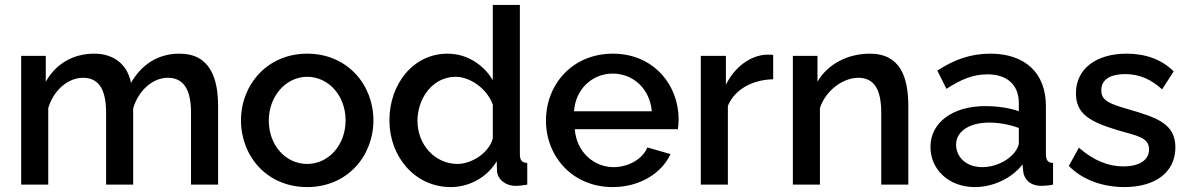

<svg xmlns="http://www.w3.org/2000/svg" viewBox="-20 -750 4827 780"><path d="M866 0V-319C866 -433 833 -532 709 -532C624 -532 556 -490 512 -413C500 -481 449 -532 363 -532C277 -532 207 -491 166 -418V-523H66V0H176V-311C198 -384 256 -434 318 -434C378 -434 411 -391 411 -293V0H521V-310C543 -383 600 -434 662 -434C723 -434 756 -390 756 -293V0Z M959 -261C959 -116 1064 10 1228 10C1391 10 1497 -116 1497 -261C1497 -406 1391 -532 1228 -532C1066 -532 959 -406 959 -261ZM1228 -84C1141 -84 1072 -159 1072 -260C1072 -360 1142 -438 1228 -438C1315 -438 1384 -361 1384 -261C1384 -161 1315 -84 1228 -84Z M1562 -261C1562 -113 1666 10 1811 10C1885 10 1958 -28 1998 -95L1999 -56C2001 -22 2033 5 2074 5C2087 5 2099 4 2122 0V-88C2100 -89 2092 -99 2092 -124V-730H1982V-424C1946 -486 1878 -532 1798 -532C1660 -532 1562 -410 1562 -261ZM1982 -188C1967 -129 1896 -84 1839 -84C1746 -84 1676 -163 1676 -259C1676 -351 1738 -438 1831 -438C1891 -438 1959 -389 1982 -325Z M2469 10C2579 10 2668 -46 2704 -124L2610 -151C2590 -103 2532 -71 2473 -71C2392 -71 2322 -133 2315 -225H2734C2735 -234 2737 -249 2737 -265C2737 -406 2634 -532 2470 -532C2306 -532 2198 -408 2198 -260C2198 -114 2306 10 2469 10ZM2312 -298C2318 -388 2386 -451 2469 -451C2553 -451 2620 -389 2628 -298Z M3121 -428V-527C3114 -528 3106 -528 3093 -528C3027 -524 2965 -478 2929 -406V-523H2827V0H2937V-320C2965 -387 3036 -426 3121 -428Z M3670 0V-319C3670 -434 3639 -532 3514 -532C3422 -532 3341 -488 3301 -418V-523H3201V0H3311V-311C3334 -382 3404 -434 3467 -434C3528 -434 3560 -391 3560 -293V0Z M3760 -153C3760 -61 3835 10 3940 10C4012 10 4088 -23 4134 -82L4137 -52C4141 -22 4164 5 4211 5C4222 5 4237 4 4258 0V-88C4237 -89 4229 -99 4229 -124V-319C4229 -455 4143 -532 4003 -532C3926 -532 3857 -509 3788 -463L3825 -389C3883 -427 3933 -448 3991 -448C4073 -448 4119 -404 4119 -331V-298C4081 -312 4029 -319 3983 -319C3851 -319 3760 -253 3760 -153ZM4093 -121C4065 -92 4018 -71 3971 -71C3901 -71 3864 -116 3864 -162C3864 -217 3919 -252 3999 -252C4038 -252 4082 -244 4119 -230V-170C4119 -157 4109 -137 4093 -121Z M4548 10C4673 10 4755 -50 4755 -151C4755 -247 4682 -272 4561 -307C4490 -328 4454 -340 4454 -383C4454 -434 4502 -449 4551 -449C4607 -449 4655 -429 4701 -387L4748 -460C4699 -509 4633 -532 4557 -532C4435 -532 4351 -472 4351 -371C4351 -286 4409 -255 4521 -221C4600 -198 4648 -192 4648 -143C4648 -98 4606 -74 4544 -74C4483 -74 4424 -97 4363 -150L4322 -76C4378 -19 4460 10 4548 10Z"/></svg>

Font: FIGSv2-sans-serif SemiBold
Style: Regular
Weight: 600
Designer: Matt McInerney, Pablo Impallari, Rodrigo Fuenzalida,Mirko Velimirovic
Foundry: Matt McInerney, Pablo Impallari, Rodrigo Fuenzalida
Version: Version 4.021;hotconv 1.0.109;makeotfexe 2.5.65596